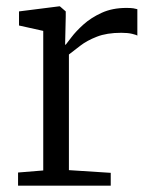

<svg xmlns="http://www.w3.org/2000/svg" viewBox="-20 -586 478 606"><path d="M37 0V-41.5L116.5 -48V-488.5L40 -505.5V-550L166.5 -566H169L187.5 -550V-534L185.5 -445H187.5Q192 -450.5 205.8 -468.8Q219.5 -487 243.2 -508.5Q267 -530 300.8 -545.5Q334.5 -561 379 -561Q393 -561 400.8 -559.8Q408.5 -558.5 413.5 -557V-473.5Q410.5 -476 397 -479.2Q383.5 -482.5 363 -482.5Q317 -482.5 285.8 -470.2Q254.5 -458 233.8 -442Q213 -426 197.5 -414V-49L329.5 -40.5V0Z"/></svg>

Font: Merriweather 20pt Light
Style: Regular
Weight: 300
Version: Version 2.100